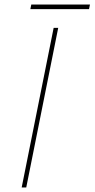

<svg xmlns="http://www.w3.org/2000/svg" viewBox="-20 -821 414 841"><path d="M235 -699 95 0H75L215 -699ZM117 -801H374L370 -781H113Z"/></svg>

Font: Gontserrat Thin
Style: Italic
Weight: 250
Italic angle: -11.3°
Designer: Julieta Ulanovsky
Foundry: Julieta Ulanovsky
Version: Version 6.001